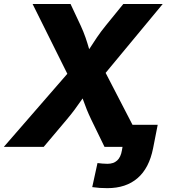

<svg xmlns="http://www.w3.org/2000/svg" viewBox="-44 -748 883 978"><path d="M-24.4 0 354 -435.5 332.5 -304.7 122.1 -727.5H315.4L366.7 -618.2Q381.8 -585.4 391.6 -556.9Q401.4 -528.3 408.9 -502Q416.5 -475.6 426.8 -449.7H377.4Q396.5 -475.6 413.3 -502Q430.2 -528.3 449.5 -557.1Q468.8 -585.9 495.1 -618.2L584 -727.5H784.7L442.4 -314.5L462.4 -438L689 0H488.3L420.4 -139.6Q406.7 -168.5 398.2 -189.5Q389.6 -210.4 383.3 -229Q377 -247.6 367.7 -268.6H392.6Q377 -247.6 364.3 -229Q351.6 -210.4 335.9 -189.2Q320.3 -168 296.4 -139.6L178.7 0ZM502.9 210.4Q482.4 210.4 464.1 209.2Q445.8 208 425.8 205.1L452.6 82.5Q462.9 84 477.8 85.2Q492.7 86.4 503.4 86.4Q534.2 86.4 552.7 69.6Q571.3 52.7 577.1 17.6L580.1 0H524.4L543 -112.3H759.3L735.8 7.3Q715.8 108.4 656.7 159.4Q597.7 210.4 502.9 210.4Z"/></svg>

Font: Inter 17pt ExtraBold
Style: Italic
Weight: 800
Italic angle: -9.3988°
Version: Version 4.001;git-66647c0bb